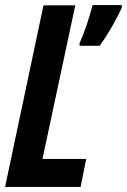

<svg xmlns="http://www.w3.org/2000/svg" viewBox="-22 -735 499 755"><path d="M291 -565V-555H370C401 -598 435 -656 457 -705V-715H342C330 -667 313 -616 291 -565ZM-2 0H295L317 -110H145L274 -714H149Z"/></svg>

Font: Noto Sans ExtraCondensed
Style: Bold Italic
Weight: 700
Width: 2
Italic angle: -12°
Designer: Monotype Design Team
Foundry: Monotype Imaging Inc.
Version: Version 2.013